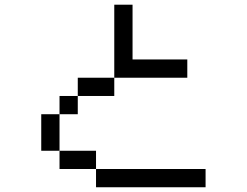

<svg xmlns="http://www.w3.org/2000/svg" viewBox="-20 -789 1040 809"><path d="M461.5 -769.2H538.5V-538.5H769.2V-461.5H461.5ZM461.5 -461.5V-384.6H307.7V-461.5ZM307.7 -384.6V-307.7H230.8V-384.6ZM230.8 -307.7V-153.8H153.8V-307.7ZM230.8 -153.8H384.6V-76.9H230.8ZM384.6 -76.9H846.2V0H384.6Z"/></svg>

Font: Mintsoda - Lime Green 13x16
Style: Regular
Weight: 400
Designer: Mintsoda-15
Version: Version 1.0